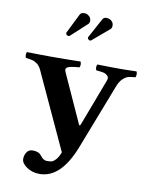

<svg xmlns="http://www.w3.org/2000/svg" viewBox="-101 -998 869 1101"><g transform="rotate(10 333.5 -447.5)"><path d="M551.8 -543 403.8 -161.1Q329.6 28.8 206.1 28.8Q163.1 28.8 131.1 6.8Q99.1 -15.1 99.1 -40Q99.1 -63 111.1 -80.1Q123 -97.2 146 -97.2Q181.2 -97.2 196.8 -75.2Q213.9 -52.2 233.9 -51.8Q252.9 -51.8 262.9 -54.4Q272.9 -57.1 286.4 -71.5Q299.8 -85.9 311 -115.2L106 -559.1Q96.2 -581.1 80.6 -592.5Q64.9 -604 52 -606.9Q39.1 -609.9 15.1 -612.8Q10.3 -617.7 10 -629.9Q9.8 -642.1 15.1 -647Q89.4 -645 148.9 -645Q251 -645 325.2 -647Q330.1 -642.1 330.1 -630.1Q330.1 -618.2 325.2 -612.8Q281.2 -609.9 261.7 -602.5Q242.2 -595.2 251 -574.2L380.4 -289.1Q381.3 -286.6 383.3 -285.9Q385.3 -285.2 387 -286.4Q388.7 -287.6 390.1 -291L494.1 -565.9Q501 -584 490 -594.5Q479 -605 464.1 -607.9Q449.2 -610.8 424.8 -612.8Q419.9 -617.7 419.9 -629.9Q419.9 -642.1 424.8 -647Q499 -645 558.1 -645Q600.1 -645 651.9 -647Q655.8 -642.1 655.8 -630.1Q655.8 -618.2 651.9 -612.8Q626 -610.8 611.1 -606.9Q596.2 -603 579.6 -587.4Q563 -571.8 551.8 -543ZM458 -909.2Q471.2 -899.4 471.2 -880.9Q471.2 -867.7 463.9 -860.8L365.2 -776.9Q363.3 -774.9 357.9 -774.9Q354 -774.9 349.1 -779.1Q344.2 -783.2 344.2 -788.1Q344.2 -792 345.2 -793L407.2 -907.2Q414.1 -919.4 429.9 -919.2Q445.8 -918.9 458 -909.2ZM325.2 -915Q340.3 -903.8 339.8 -886.2Q339.8 -873 333 -867.2L238.8 -780.8Q232.9 -778.8 231 -778.8Q229 -778.8 223.1 -782.2Q217.3 -786.1 216.8 -793Q216.8 -795.9 217.8 -796.9L274.9 -912.1Q281.7 -924.3 301.8 -923.8Q314 -923.8 325.2 -915Z"/></g></svg>

Font: Linux Libertine
Style: Bold
Weight: 700
Designer: Philipp H. Poll
Foundry: Philipp H. Poll
Version: Version 5.0.3